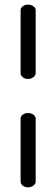

<svg xmlns="http://www.w3.org/2000/svg" viewBox="-20 -788 243 829"><path d="M69 -4C69 2.7 72.2 8.5 78.5 13.5C84.8 18.5 92.3 21 101 21C109.7 21 117.3 18.5 124 13.5C130.7 8.5 134 2.7 134 -4V-276C134 -282.7 130.7 -288.3 124 -293C117.3 -297.7 109.7 -300 101 -300C92.3 -300 84.8 -297.7 78.5 -293C72.2 -288.3 69 -282.7 69 -276ZM69 -472C69 -465.3 72.2 -459.5 78.5 -454.5C84.8 -449.5 92.3 -447 101 -447C109.7 -447 117.3 -449.5 124 -454.5C130.7 -459.5 134 -465.3 134 -472V-744C134 -750.7 130.7 -756.3 124 -761C117.3 -765.7 109.7 -768 101 -768C92.3 -768 84.8 -765.7 78.5 -761C72.2 -756.3 69 -750.7 69 -744Z"/></svg>

Font: Terminal Dosis
Style: Book
Weight: 400
Designer: EdgarTolentino, PabloImpallari, IginoMarini
Foundry: EdgarTolentino, PabloImpallari, IginoMarini
Version: Version 1.006